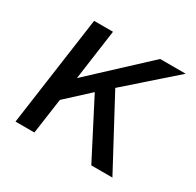

<svg xmlns="http://www.w3.org/2000/svg" viewBox="-115 -621 763 748"><g transform="rotate(30 266.5 -246.5)"><path d="M38 0H123L145.5 -159.5L248 -254L379 0H474L309 -308L519 -493H404L160.5 -266.5L192 -493H107Z"/></g></svg>

Font: HK Grotesk
Style: Italic
Weight: 400
Italic angle: -16°
Designer: Alfredo Marco Pradil
Foundry: Hanken Design Co.
Version: Version 3.001;FEAKit 1.0